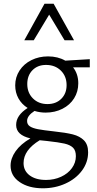

<svg xmlns="http://www.w3.org/2000/svg" viewBox="-20 -726 523 1035"><path d="M37 167Q37 128 64 89.5Q91 51 144 20Q67 2 67 -52Q67 -79 82.5 -101.5Q98 -124 129 -144Q97 -164 79.5 -195.5Q62 -227 62 -266Q62 -310 85.5 -346Q109 -382 149.5 -402Q190 -422 239 -422Q292 -422 332 -399L464 -407V-363H374Q402 -327 402 -277Q402 -232 379.5 -196Q357 -160 316.5 -139.5Q276 -119 226 -119Q195 -119 166 -128Q126 -102 126 -74Q126 -55 141 -45Q156 -35 185 -29.5Q214 -24 269 -18Q335 -11 372.5 -1.5Q410 8 432.5 30.5Q455 53 455 95Q455 149 422 193.5Q389 238 333 263.5Q277 289 211 289Q135 289 86 255.5Q37 222 37 167ZM339 -267Q339 -315 308 -345.5Q277 -376 228 -376Q183 -376 155 -347.5Q127 -319 127 -273Q127 -226 157.5 -195.5Q188 -165 236 -165Q282 -165 310.5 -193.5Q339 -222 339 -267ZM245 -647 162 -509H111L220 -706H269L379 -509H328ZM228 244Q272 244 309 227Q346 210 367.5 180.5Q389 151 389 116Q389 85 373.5 70Q358 55 327.5 48Q297 41 233 34L194 30Q107 83 107 153Q107 195 140 219.5Q173 244 228 244Z"/></svg>

Font: LXGW Bright GB
Style: Regular
Weight: 400
Designer: Christian Thalmann (Catharsis Fonts)
Foundry: LXGW / Christian Thalmann (Catharsis Fonts) / Fontworks Inc.
Version: Version 5.510